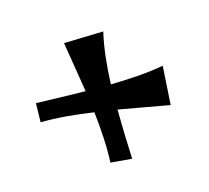

<svg xmlns="http://www.w3.org/2000/svg" viewBox="-80 -647 646 593"><g transform="rotate(30 243.5 -351.0)"><path d="M361.8 -181.2Q335.4 -210 304.9 -237.3Q274.4 -264.6 241.2 -291Q205.6 -264.6 173.1 -237.3Q140.6 -210 112.8 -181.2L70.8 -225.1Q98.1 -251.5 127 -278.3Q155.8 -305.2 185.1 -334L53.2 -429.2L140.1 -521Q161.1 -487.3 187 -455.1Q212.9 -422.9 242.2 -391.1Q272.9 -422.9 300.8 -455.1Q328.6 -487.3 352.1 -521L434.1 -428.2Q401.9 -405.3 367.9 -382.1Q334 -358.9 298.8 -334Q328.1 -305.2 357.2 -277.8Q386.2 -250.5 414.1 -225.1Z"/></g></svg>

Font: Original Surfer
Style: Regular
Weight: 400
Designer: Astigmatic (AOETI)
Foundry: Astigmatic (AOETI)
Version: Version 1.001